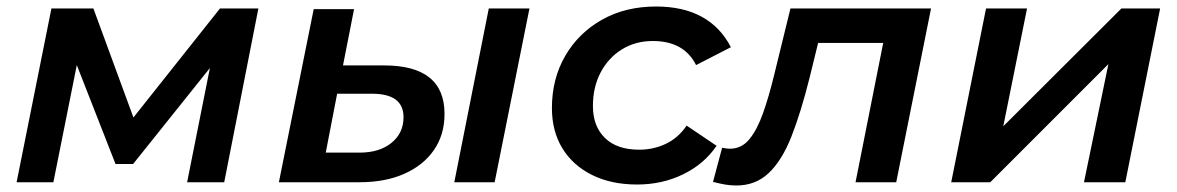

<svg xmlns="http://www.w3.org/2000/svg" viewBox="-20 -560 3616 590"><path d="M31 0 138 -534H267L390 -199L656 -534H774L669 0H555L625 -351L389 -56H335L216 -360L144 0Z M1160 -359Q1346 -359 1346 -210Q1346 -146 1313.5 -99Q1281 -52 1222.5 -26Q1164 0 1085 0H837L944 -532H1068L1034 -359ZM1376 0 1482 -534H1607L1500 0ZM1085 -91Q1146 -91 1183 -121Q1220 -151 1220 -200Q1220 -272 1123 -272H1016L981 -91Z M1938 7Q1858 7 1799 -22.5Q1740 -52 1708 -104.5Q1676 -157 1676 -228Q1676 -318 1717 -388.5Q1758 -459 1830 -499.5Q1902 -540 1996 -540Q2161 -540 2226 -415L2119 -360Q2082 -434 1986 -434Q1933 -434 1891.5 -408.5Q1850 -383 1826 -338Q1802 -293 1802 -234Q1802 -172 1839 -136Q1876 -100 1944 -100Q1988 -100 2026 -118Q2064 -136 2090 -174L2182 -112Q2144 -56 2079.5 -24.5Q2015 7 1938 7Z M2171 -1 2199 -106Q2213 -103 2223 -103Q2259 -103 2283 -132.5Q2307 -162 2325 -213Q2343 -264 2359 -330L2409 -534H2841L2734 0H2609L2694 -428H2494L2468 -322Q2441 -214 2412 -140.5Q2383 -67 2342.5 -28.5Q2302 10 2243 10Q2224 10 2207.5 7Q2191 4 2171 -1Z M2903 0 3010 -534H3136L3063 -172L3426 -534H3545L3438 0H3311L3386 -363L3023 0Z"/></svg>

Font: Montserrat SemiBold
Style: Italic
Weight: 600
Italic angle: -11.3°
Designer: Julieta Ulanovsky
Foundry: Julieta Ulanovsky
Version: Version 9.000; ttfautohint (v1.8.4.7-5d5b)